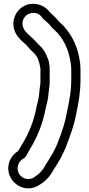

<svg xmlns="http://www.w3.org/2000/svg" viewBox="-20 -770 481 1040"><path d="M170 187C122 223 64 178 77 128C82 110 90 99 108 88C111 86 113 85 115 83C128 67 133 52 141 40C181 -25 212 -99 228 -186C235 -217 240 -227 242 -256C245 -278 246 -295 249 -314V-318V-402V-407C247 -419 246 -440 237 -458C229 -477 220 -498 204 -514L184 -534C173 -545 160 -561 144 -574C119 -595 99 -619 102 -648C105 -679 132 -703 167 -700C187 -698 198 -689 211 -672C212 -671 212 -670 213 -669C225 -657 238 -648 247 -638C253 -631 259 -623 266 -616L292 -591C330 -547 354 -496 364 -422C365 -411 366 -401 366 -392V-340C366 -273 355 -223 343 -164C332 -104 317 -60 297 -8C279 42 254 81 226 124C225 125 225 126 225 127C213 151 192 173 172 185C171 185 171 187 170 187ZM199 228C228 210 253 183 269 151C297 109 324 64 343 10C362 -41 381 -89 393 -154C405 -211 416 -270 416 -340V-392C416 -403 415 -415 414 -428C403 -512 374 -573 329 -624L328 -626L302 -651C296 -657 289 -665 283 -672C270 -686 259 -695 250 -704C233 -726 207 -745 171 -749C108 -755 59 -709 53 -652C47 -595 86 -558 112 -536C123 -527 134 -512 148 -498L168 -479C185 -459 192 -439 199 -400V-320C196 -301 194 -281 192 -261C190 -235 187 -231 179 -196C164 -114 136 -47 99 13C90 27 84 39 78 48C55 63 36 85 28 115C4 208 111 292 199 228Z"/></svg>

Font: Blanket
Style: BlkOutline
Weight: 900
Foundry: Cannot Into Space Fonts
Version: Version 0.9